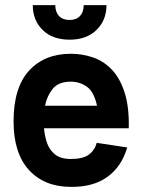

<svg xmlns="http://www.w3.org/2000/svg" viewBox="-20 -720 560 750"><path d="M108 -700H196Q196 -673 210.5 -657.5Q225 -642 252 -642Q278 -642 292.5 -657.5Q307 -673 307 -700H396Q396 -641 357 -603Q318 -565 252 -565Q185 -565 146.5 -603Q108 -641 108 -700ZM358 -162 477 -144Q455 -69 399.5 -29Q344 11 257 10Q154 10 93.5 -55.5Q33 -121 33 -246Q33 -378 93.5 -444Q154 -510 257 -510Q300 -510 341 -496.5Q382 -483 414.5 -450.5Q447 -418 466 -361Q485 -304 483 -219H152Q154 -191 163 -163.5Q172 -136 194 -117.5Q216 -99 257 -99Q304 -99 327 -116Q350 -133 358 -162ZM257 -401Q208 -401 185.5 -372.5Q163 -344 156 -307H359Q347 -362 319 -381.5Q291 -401 257 -401Z"/></svg>

Font: Haskoy Bold
Style: Regular
Weight: 700
Designer: Ertekin Erdin
Foundry: Ertekin Erdin
Version: Version 1.500; ttfautohint (v1.8.3)